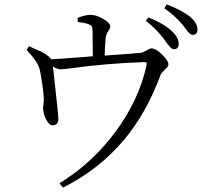

<svg xmlns="http://www.w3.org/2000/svg" viewBox="-20 -811 926 881"><path d="M269 50 253 30Q403 -62 510 -206.5Q617 -351 652 -510Q654 -520 652 -523Q650 -526 640 -526Q466 -520 308 -498Q269 -493 259 -493Q242 -493 223 -506Q225 -490 233 -414Q248 -278 248 -267Q249 -238 223 -236Q206 -235 192 -262Q179 -286 178 -310Q177 -316 179 -331.5Q181 -347 181 -355Q181 -377 174 -425Q168 -469 162 -493Q154 -525 112 -571Q105 -578 102 -582L113 -599Q120 -596 133 -590Q172 -574 188 -563Q208 -550 215 -539Q255 -541 360 -549Q391 -552 406 -553Q406 -572 405 -620Q405 -657 405 -667Q404 -684 402 -689Q399 -695 388 -699Q374 -706 337 -710L336 -729Q373 -743 394 -743Q422 -743 454 -724Q486 -705 486 -690Q486 -682 478 -670Q466 -653 465 -637Q462 -605 460 -556Q469 -557 487 -558Q596 -565 628 -569Q636 -570 651 -579Q667 -589 675 -589Q695 -589 724 -560.5Q753 -532 753 -515Q753 -506 735 -490Q720 -476 717 -468Q652 -291 547 -167Q435 -34 269 50ZM777 -585Q766 -585 745 -614Q738 -625 733 -631Q694 -682 649 -715L661 -731Q726 -706 768 -669Q800 -638 800 -610Q800 -585 777 -585ZM863 -651Q852 -651 835 -675Q825 -689 818 -697Q781 -741 734 -773L745 -791Q817 -763 851.5 -734.5Q886 -706 886 -675Q886 -651 863 -651Z"/></svg>

Font: GenRyuMin TW R
Style: Regular
Weight: 400
Version: Version 1.501;PS 1;hotconv 16.6.51;makeotf.lib2.5.65220